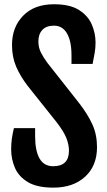

<svg xmlns="http://www.w3.org/2000/svg" viewBox="-20 -861 497 889"><path d="M31.7 -168.9Q31.7 -195.8 34.9 -218.8Q38.1 -241.7 44.4 -267.6H142.6V-230.5Q142.6 -163.1 163.1 -127.2Q183.6 -91.3 226.1 -91.3Q299.3 -91.3 299.3 -163.1Q299.3 -190.9 287.4 -221.7Q275.4 -252.4 240.7 -296.9L108.9 -462.4Q74.2 -507.3 54.9 -552.2Q35.6 -597.2 35.6 -652.3Q35.6 -735.4 87.2 -788.3Q138.7 -841.3 230 -841.3Q303.7 -841.3 345.7 -814.7Q387.7 -788.1 405 -747.6Q422.4 -707 422.4 -664.6Q422.4 -637.7 418.2 -615Q414.1 -592.3 408.7 -564.9H311V-605Q311 -670.9 290 -706.5Q269 -742.2 230 -742.2Q194.3 -742.2 176 -722.4Q157.7 -702.6 157.7 -669.4Q157.7 -641.1 169.4 -617.9Q181.2 -594.7 199.2 -570.3L346.2 -383.8Q386.7 -331.5 408 -284.4Q429.2 -237.3 429.2 -179.7Q429.2 -93.3 374 -42.7Q318.8 7.8 227.1 7.8Q151.9 7.8 109.1 -17.8Q66.4 -43.5 49.1 -84Q31.7 -124.5 31.7 -168.9Z"/></svg>

Font: Fjalla One
Style: Regular
Weight: 400
Designer: Irina Smirnova, Eben Sorkin
Foundry: Sorkin Type
Version: Version 1.002; ttfautohint (v1.8.4.7-5d5b);gftools[0.9.25]